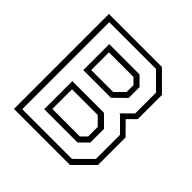

<svg xmlns="http://www.w3.org/2000/svg" viewBox="-183 -851 1001 1001"><g transform="rotate(45 318.0 -350.0)"><path d="M62.5 0V-700H453.5L556.5 -597V-418.5L512 -374L579 -306.5V-103L476 0ZM94 -29.5H460.5L549 -117.5V-295L473 -371.5H467L526 -430.5V-583.5L438.5 -671H94ZM175 -110.5V-317.5H408.5L468 -258.5V-157.5L420.5 -110.5ZM175 -398.5V-590H398.5L445 -543.5V-463.5L379 -398.5ZM204 -141.5H407L437.5 -172V-242.5L393.5 -286.5H204ZM204 -428H365.5L415.5 -477.5V-528L385 -558.5H204Z"/></g></svg>

Font: Tourney Thin Light
Style: Regular
Weight: 300
Version: Version 1.015